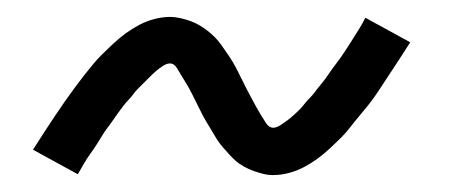

<svg xmlns="http://www.w3.org/2000/svg" viewBox="-20 -406 540 227"><path d="M303 -199Q297 -199 291 -200.5Q285 -202 279.5 -204Q274 -206 268.5 -209Q263 -212 258.5 -216Q254 -220 250.5 -224Q247 -228 243 -232.5Q239 -237 236 -242Q233 -247 230 -252Q227 -257 224 -262Q221 -267 218.5 -272Q216 -277 213 -283Q210 -289 207 -295Q204 -301 201 -306Q198 -311 195.5 -315Q193 -319 189.5 -325Q186 -331 181 -331Q177 -331 172.5 -328Q168 -325 164.5 -322Q161 -319 155.5 -313.5Q150 -308 147.5 -305.5Q145 -303 142.5 -300.5Q140 -298 137.5 -294.5Q135 -291 132 -288Q129 -285 126 -281Q123 -277 120 -273Q117 -269 114 -264.5Q111 -260 107.5 -255.5Q104 -251 101 -246Q98 -241 94.5 -235.5Q91 -230 87 -224.5Q83 -219 79.5 -213Q76 -207 72 -200L19 -229Q26 -240 32.5 -250Q39 -260 45 -269Q51 -278 57 -286.5Q63 -295 68.5 -302.5Q74 -310 79.5 -317Q85 -324 90 -330Q95 -336 100.5 -341.5Q106 -347 113.5 -354Q121 -361 128.5 -366.5Q136 -372 144.5 -376.5Q153 -381 162.5 -383.5Q172 -386 181 -386Q187 -386 193.5 -384.5Q200 -383 205.5 -381Q211 -379 216 -376Q221 -373 225.5 -369.5Q230 -366 234 -362Q238 -358 241.5 -353Q245 -348 248.5 -343Q252 -338 255 -333Q258 -328 260.5 -323Q263 -318 265.5 -313Q268 -308 271 -302Q274 -296 277 -290.5Q280 -285 283 -279.5Q286 -274 288.5 -270Q291 -266 294.5 -260.5Q298 -255 303 -255Q307 -255 311.5 -258Q316 -261 319.5 -263.5Q323 -266 329 -271.5Q335 -277 337 -279.5Q339 -282 341.5 -285Q344 -288 347 -291Q350 -294 352.5 -297.5Q355 -301 358 -304.5Q361 -308 364 -312Q367 -316 370 -320.5Q373 -325 376.5 -329.5Q380 -334 383.5 -339Q387 -344 390.5 -349.5Q394 -355 397.5 -360.5Q401 -366 405 -372.5Q409 -379 412 -385L465 -356Q458 -345 451.5 -335Q445 -325 439 -316Q433 -307 427.5 -298.5Q422 -290 416 -282.5Q410 -275 404.5 -268.5Q399 -262 394 -255.5Q389 -249 383.5 -243.5Q378 -238 370.5 -231Q363 -224 355.5 -218.5Q348 -213 339.5 -208.5Q331 -204 321.5 -201.5Q312 -199 303 -199Z"/></svg>

Font: Iosevka SS04 Light
Style: Italic
Weight: 300
Italic angle: -9°
Monospace: yes
Designer: Belleve Invis
Foundry: Belleve Invis
Version: Version 19.0.0; ttfautohint (v1.8.4)